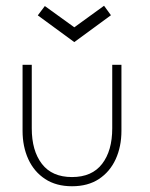

<svg xmlns="http://www.w3.org/2000/svg" viewBox="-20 -636 521 668"><path d="M90.5 -189.5Q90.5 -111.5 125.8 -65.8Q161 -20 230.5 -20Q300 -20 335.2 -65.8Q370.5 -111.5 370.5 -189.5V-410.5H402.5V-181Q402.5 -126 382.5 -82.2Q362.5 -38.5 324.2 -13.2Q286 12 230.5 12Q175.5 12 137 -13.2Q98.5 -38.5 78.5 -82.2Q58.5 -126 58.5 -181V-410.5H90.5ZM238.5 -489.5 111.5 -582.5 136 -615 238.5 -541 342 -616 366 -583Z"/></svg>

Font: League Spartan Thin Thin
Style: Regular
Weight: 250
Version: Version 2.002